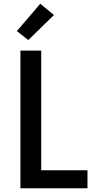

<svg xmlns="http://www.w3.org/2000/svg" viewBox="-20 -1005 540 1025"><path d="M89 0V-735H200V-96H447V0ZM131 -791 70 -839 195 -985 268 -925Z"/></svg>

Font: Iosevka Term Curly
Style: Bold
Weight: 700
Designer: Belleve Invis
Foundry: Belleve Invis
Version: Version 32.3.0